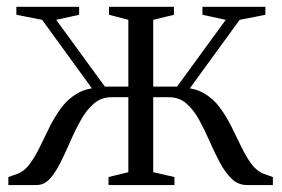

<svg xmlns="http://www.w3.org/2000/svg" viewBox="-20 -532 810 552"><path d="M4 0V-23L29.5 -32Q50.5 -40 65.8 -60.8Q81 -81.5 94.5 -109.5Q108 -137.5 122.5 -166.8Q137 -196 156 -221.8Q175 -247.5 201.8 -263.2Q228.5 -279 266.5 -280L261 -255L101 -475L27 -489.5V-512.5H207.5V-489.5L141.5 -475L281.5 -283H349V-475L293.5 -489.5V-512.5H480V-489.5L420.5 -475V-283H489L629 -475L562 -489.5V-512.5H743V-489.5L669 -475L509 -255L503.5 -280Q541 -279 567.5 -263.2Q594 -247.5 612.8 -221.8Q631.5 -196 646 -166.8Q660.5 -137.5 674 -109.5Q687.5 -81.5 702.8 -60.8Q718 -40 739 -32L764.5 -23V0H690.5Q664.5 0 645.8 -18.2Q627 -36.5 611.8 -65.2Q596.5 -94 582.5 -126.2Q568.5 -158.5 552.5 -187.5Q536.5 -216.5 515.8 -234.5Q495 -252.5 466 -252.5H420.5V-37L481.5 -23V0H292V-23L349 -37V-252.5H300.5Q271.5 -252.5 250.2 -234.5Q229 -216.5 212.8 -187.5Q196.5 -158.5 182.5 -126.2Q168.5 -94 154.2 -65.2Q140 -36.5 123.5 -18.2Q107 0 85 0Z"/></svg>

Font: Merriweather 120pt Light
Style: Regular
Weight: 300
Version: Version 2.100